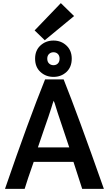

<svg xmlns="http://www.w3.org/2000/svg" viewBox="-20 -1205 715 1231"><path d="M646 6H507L451 -167H196Q153 -45 138 6H12Q164 -436 269 -696H388Q477 -474 646 6ZM424 -260 350 -481Q345 -496 339.5 -514.5Q334 -533 330.5 -543.5Q327 -554 324 -559Q320 -550 309 -513Q295 -468 264.5 -381.5Q234 -295 223 -260ZM440 -829Q440 -775 406 -743.5Q372 -712 323 -712Q274 -712 239.5 -743.5Q205 -775 205 -829Q205 -882 239.5 -913.5Q274 -945 323 -945Q372 -945 406 -913Q440 -881 440 -829ZM362 -829Q362 -848 351 -859Q340 -870 323 -870Q306 -870 294.5 -859Q283 -848 283 -829Q283 -809 294.5 -798Q306 -787 323 -787Q340 -787 351 -798Q362 -809 362 -829ZM370 -1185 455 -1102 267 -947 202 -1010Z"/></svg>

Font: Repo
Style: DemiBold
Weight: 600
Designer: Stefan Peev
Foundry: Context Ltd
Version: Version 001.000